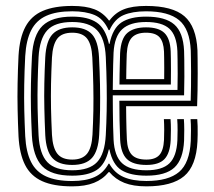

<svg xmlns="http://www.w3.org/2000/svg" viewBox="-20 -629 731 657"><path d="M227.2 8.7Q163.2 8.7 124 -9.2Q84.7 -27.1 65.7 -64.8Q46.7 -102.5 43.4 -162Q41.2 -208.8 40.3 -253.3Q39.3 -297.7 40.2 -343.2Q41 -388.7 43.4 -438.4Q47 -500.1 67.1 -537.5Q87.2 -575 126.6 -591.8Q166.1 -608.7 227.2 -608.7Q273.6 -608.7 303.1 -597.3Q332.6 -585.8 352.7 -559H354.7Q374.4 -585.5 403.6 -597.1Q432.9 -608.7 479.7 -608.7Q570.2 -608.7 611 -573.5Q651.8 -538.2 655.7 -457Q656 -449.2 656.2 -427.6Q656.4 -406 656.5 -377.3Q656.5 -348.7 656 -319.1Q655.6 -289.5 654.5 -265.7H411.5Q411.7 -241.9 412 -223.1Q412.3 -204.2 412.8 -187.4Q413.3 -170.7 414.1 -152.3Q415.9 -115.2 431.3 -99.1Q446.8 -82.9 481 -82.9Q511.1 -82.9 525.3 -98.5Q539.4 -114.2 541.2 -150.1Q541.9 -165.7 541.9 -184.5Q541.9 -203.2 540.8 -221.4H563.6Q564.9 -203.5 564.8 -184Q564.8 -164.6 564.1 -149.5Q561.8 -104.2 542.6 -84.4Q523.5 -64.6 481 -64.6Q435.2 -64.6 414.3 -84.7Q393.5 -104.9 391.1 -151.1Q389.7 -184.7 389.1 -216Q388.5 -247.3 388.4 -284.3H632.5Q633.3 -306.2 633.6 -333Q633.9 -359.8 633.8 -385.4Q633.6 -411 633.3 -430.2Q633 -449.4 632.8 -456.1Q629.4 -529.5 593 -559.9Q556.6 -590.3 479.7 -590.3Q433.1 -590.3 402.8 -577.3Q372.5 -564.4 354.8 -525.8H351.8Q334.2 -564.8 303.5 -577.6Q272.8 -590.4 227.2 -590.4Q172.9 -590.4 138.5 -574.9Q104 -559.4 86.8 -525.6Q69.5 -491.7 66.3 -437.1Q63.6 -383.8 62.9 -338.7Q62.1 -293.6 63.1 -251.2Q64.1 -208.9 66.3 -163.2Q69.2 -109.1 86.1 -75.2Q102.9 -41.3 137.4 -25.5Q171.8 -9.6 227.2 -9.6Q273.4 -9.6 303.7 -23.2Q334 -36.7 351.7 -69H354Q371.9 -36.8 402.8 -23.3Q433.6 -9.7 481 -9.7Q556.5 -9.7 592.8 -40.6Q629.1 -71.5 632.8 -146.6Q633.4 -159.9 633.5 -182.4Q633.6 -205 632.1 -221.4H655Q656 -211.5 656.3 -197.2Q656.6 -182.9 656.4 -168.8Q656.2 -154.8 655.7 -145.4Q651.6 -61.1 610 -26.2Q568.4 8.7 481 8.7Q435.9 8.7 405.5 -3.3Q375.1 -15.4 354.1 -40.3H352.1Q331.8 -15.4 301.7 -3.4Q271.5 8.7 227.2 8.7ZM227.2 -27.9Q155.1 -27.9 124.1 -60.6Q93 -93.4 89.1 -165.1Q86.8 -212.1 85.9 -255.4Q85 -298.7 85.9 -342.8Q86.8 -386.8 89.3 -435.7Q93.3 -509.4 125.6 -540.8Q158 -572.1 227.2 -572.1Q280.5 -572.1 310.7 -552Q341 -532 352.8 -478.8H354.8Q365.7 -532.4 395.7 -552.3Q425.8 -572.1 479.7 -572.1Q545.7 -572.1 576.3 -545.3Q606.9 -518.6 609.9 -455.2Q610.2 -448.3 610.6 -423.8Q611 -399.3 610.9 -366.7Q610.9 -334.2 609.9 -302.8H365.9Q365.9 -276.1 366.2 -249Q366.5 -222 367 -197Q367.6 -171.9 368.6 -151Q371.5 -94.9 397.7 -70.6Q423.9 -46.3 481 -46.3Q534.9 -46.3 559.6 -70Q584.3 -93.7 587 -148.7Q587.7 -163.3 587.7 -183.5Q587.8 -203.7 586.4 -221.4H609.2Q610.4 -206.1 610.5 -184.8Q610.6 -163.6 609.9 -147.5Q606.8 -83.5 576.8 -55.7Q546.8 -27.9 481 -27.9Q426.3 -27.9 395.8 -46.7Q365.4 -65.6 354.4 -117.6H352.4Q340.5 -66.3 310.6 -47.1Q280.8 -27.9 227.2 -27.9ZM227.2 -46.3Q285.6 -46.3 312.1 -74.2Q338.6 -102.2 342 -167Q344.2 -207.7 345 -249Q345.8 -290.3 345.1 -335.7Q344.4 -381.2 342 -434Q339 -497.9 311.9 -525.8Q284.9 -553.7 227.2 -553.7Q167.3 -553.7 141.4 -525Q115.5 -496.3 112 -433.7Q109.8 -389.2 108.9 -346.5Q107.9 -303.7 108.7 -259.5Q109.6 -215.2 112 -165.8Q115.5 -102 142.1 -74.1Q168.6 -46.3 227.2 -46.3ZM227.2 -64.6Q180.7 -64.6 159.2 -88.3Q137.8 -112.1 134.9 -166.5Q132.7 -214 131.8 -257Q130.8 -300 131.7 -343.1Q132.5 -386.1 134.9 -433Q137.9 -488.7 159.8 -512Q181.6 -535.4 227.2 -535.4Q273.4 -535.4 294.8 -511.7Q316.1 -488.1 318.8 -433.2Q321.3 -383.2 322.2 -339.4Q323.1 -295.5 322.4 -253.7Q321.8 -211.9 319.4 -167.4Q316.4 -112.6 294.8 -88.6Q273.3 -64.6 227.2 -64.6ZM227.2 -82.9Q261.7 -82.9 277.9 -103Q294.1 -123.2 296.5 -168.5Q298.7 -210.7 299.5 -251.2Q300.2 -291.8 299.3 -335.8Q298.5 -379.9 295.9 -432.1Q293.7 -476.8 278 -497Q262.2 -517.1 227.2 -517.1Q191.4 -517.1 175.8 -496.5Q160.3 -475.8 157.8 -432Q155.5 -383.8 154.6 -341.7Q153.8 -299.6 154.6 -257.7Q155.5 -215.7 157.8 -167.6Q160.3 -123.5 176.1 -103.2Q191.9 -82.9 227.2 -82.9ZM365.9 -321.3H587.3Q588 -348 588 -376.2Q587.9 -404.3 587.6 -425.9Q587.3 -447.4 587 -454.1Q584.5 -508.1 559.4 -530.9Q534.2 -553.7 479.7 -553.7Q424.9 -553.7 398.3 -529.1Q371.7 -504.6 368.6 -448.9Q367.7 -430.2 367.2 -407.7Q366.6 -385.2 366.4 -362.8Q366.1 -340.3 365.9 -321.3ZM388.8 -339.8Q388.8 -355.3 389.2 -375.7Q389.6 -396 390.1 -415.5Q390.5 -434.9 391 -447.6Q393.9 -497.8 416.1 -516.6Q438.3 -535.4 479.7 -535.4Q522.5 -535.4 542.3 -516.5Q562.2 -497.6 564.1 -453.2Q564.4 -446.1 564.7 -428.4Q564.9 -410.7 565 -387.4Q565.1 -364.2 564.6 -339.8ZM411.9 -358.3H541.8Q542.2 -377.9 542 -397Q541.9 -416.2 541.7 -431.1Q541.5 -446 541.2 -452.7Q539.7 -486.2 525.8 -501.6Q511.9 -517.1 479.7 -517.1Q447.3 -517.1 431.6 -500.7Q415.9 -484.4 413.8 -445.1Q413.4 -435 413 -420.7Q412.6 -406.4 412.3 -390.3Q412 -374.2 411.9 -358.3Z"/></svg>

Font: Big Shoulders Inline Text Thin
Style: Regular
Weight: 100
Designer: Patric King
Foundry: XO Type Co
Version: Version 2.002